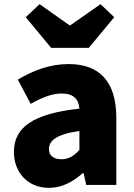

<svg xmlns="http://www.w3.org/2000/svg" viewBox="-20 -892 646 926"><path d="M216 14C279 14 332 -15 379 -57H383L396 0H541V-323C541 -501 458 -583 311 -583C222 -583 141 -553 66 -508L128 -391C185 -423 232 -441 277 -441C335 -441 359 -414 363 -368C141 -344 47 -279 47 -159C47 -64 111 14 216 14ZM277 -124C240 -124 216 -140 216 -173C216 -213 252 -245 363 -260V-169C337 -141 313 -124 277 -124ZM227 -661H408L531 -809L465 -872L319 -770H315L171 -872L104 -809Z"/></svg>

Font: Noto Sans CJK JP Black
Style: Regular
Weight: 900
Designer: Ryoko NISHIZUKA (kana & ideographs); Paul D. Hunt (Latin, Greek & Cyrillic); Wenlong ZHANG (bopomofo); Sandoll Communica
Foundry: Adobe Systems Incorporated
Version: Version 1.004;PS 1.004;hotconv 1.0.82;makeotf.lib2.5.63406